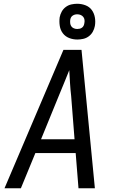

<svg xmlns="http://www.w3.org/2000/svg" viewBox="-20 -1000 640 1020"><path d="M4 0 317 -735H413L484 0H397L382 -187H168L91 0ZM198 -260H376L358 -490Q354 -524 352 -558Q350 -592 348 -627Q334 -592 320 -558Q306 -524 292 -490ZM391 -790Q368 -790 347.5 -798Q327 -806 314 -823Q301 -840 297.5 -862.5Q294 -885 297 -908Q300 -924 308 -938.5Q316 -953 329.5 -963Q343 -973 359 -976.5Q375 -980 390 -980Q413 -980 434 -972Q455 -964 467.5 -947Q480 -930 484 -907.5Q488 -885 484 -862Q481 -846 473 -831.5Q465 -817 451.5 -807Q438 -797 422 -793.5Q406 -790 391 -790ZM390 -846Q397 -846 403.5 -847.5Q410 -849 415.5 -853Q421 -857 424 -863Q427 -869 428 -876Q430 -885 429 -894Q428 -903 422.5 -910Q417 -917 408.5 -920.5Q400 -924 391 -924Q384 -924 378 -922.5Q372 -921 366 -917Q360 -913 357 -907Q354 -901 353 -894Q352 -885 353 -876Q354 -867 359 -860Q364 -853 372.5 -849.5Q381 -846 390 -846Z"/></svg>

Font: Iosevka Aile
Style: Italic
Weight: 400
Italic angle: -9°
Designer: Belleve Invis
Foundry: Belleve Invis
Version: Version 28.0.1; ttfautohint (v1.8.4)